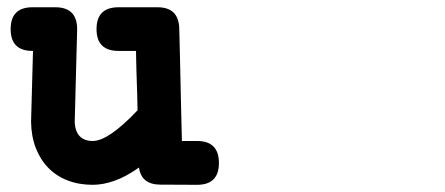

<svg xmlns="http://www.w3.org/2000/svg" viewBox="-20 -471 1244 537"><path d="M70.8 -328.6Q9.8 -328.6 9.8 -389.6Q9.8 -450.7 70.8 -450.7H134.8Q195.8 -450.7 195.8 -389.2L189 -130.9Q189.9 -103.5 202.9 -90.1Q215.8 -76.7 239.3 -76.7Q283.7 -76.7 364.7 -162.6Q364.3 -185.5 363.8 -205.3Q363.3 -225.1 362.5 -244.4Q361.8 -263.7 361.3 -283.9Q360.8 -304.2 360.4 -328.6H311.5Q250 -328.6 250 -389.6Q250 -450.7 311.5 -450.7H420.4Q480.5 -450.7 481.4 -390.1Q482.4 -347.7 483.4 -309.3Q484.4 -271 485.1 -233.4Q485.8 -195.8 486.8 -157.5Q487.8 -119.1 488.8 -76.7H531.2Q592.3 -76.7 592.3 -15.1Q592.3 45.9 531.2 45.9L428.7 45.4Q375.5 45.4 368.7 -2.4Q333 22.9 300.8 34.4Q268.6 45.9 239.3 45.9Q200.7 45.9 169.2 33.7Q137.7 21.5 115.2 -1.5Q92.8 -24.4 80.1 -57.1Q67.4 -89.8 66.9 -130.9L72.3 -328.6Z"/></svg>

Font: Erica Type
Style: Bold Italic
Weight: 700
Monospace: yes
Designer: Peter Wiegel
Foundry: Peter Wiegel
Version: Version 1.000 2010 initial release